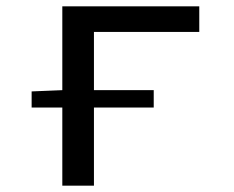

<svg xmlns="http://www.w3.org/2000/svg" viewBox="-20 -587 740 607"><path d="M610 -486V-567H177V-302L80 -298V-247H177V0H277V-247H466V-302H277V-486Z"/></svg>

Font: Kawkab Mono Light
Style: Bold
Weight: 400
Monospace: yes
Designer: Abdullah Arif
Foundry: Abdullah Arif
Version: Version 1.000;PS 000.500;hotconv 1.0.88;makeotf.lib2.5.64775